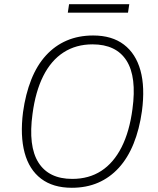

<svg xmlns="http://www.w3.org/2000/svg" viewBox="-20 -881 746 909"><path d="M320 8Q231 8 174.5 -35Q118 -78 96.5 -158Q75 -238 89 -350Q101 -436 128 -504Q155 -572 197.5 -618.5Q240 -665 296 -689Q352 -713 421 -713Q510 -713 566.5 -670Q623 -627 645 -547.5Q667 -468 652 -355Q640 -269 612.5 -201Q585 -133 542.5 -86.5Q500 -40 444.5 -16Q389 8 320 8ZM322 -34Q401 -34 459.5 -72Q518 -110 555.5 -184Q593 -258 607 -364Q628 -517 579 -594Q530 -671 418 -671Q340 -671 281 -633Q222 -595 185 -521.5Q148 -448 134 -342Q113 -189 162 -111.5Q211 -34 322 -34ZM301 -821 307 -861H592L586 -821Z"/></svg>

Font: Nunito Sans 10pt SemiCondensed ExtraLight
Style: Italic
Weight: 250
Width: 4
Italic angle: -9°
Designer: Vernon Adams
Foundry: Vernon Adams
Version: Version 3.101;gftools[0.9.27]